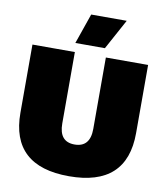

<svg xmlns="http://www.w3.org/2000/svg" viewBox="-95 -954 901 1043"><g transform="rotate(10 356.0 -433.0)"><path d="M323 -876H519L428 -709H265ZM675 -660V-284Q675 10 356 10Q37 10 37 -284V-660H271V-266Q271 -165 356 -165Q442 -165 442 -266V-660Z"/></g></svg>

Font: Elaine Sans Black
Style: Regular
Weight: 900
Designer: Wei Huang
Foundry: Wei Huang
Version: Version 2.001;December 24, 2019;FontCreator 12.0.0.2547 64-b